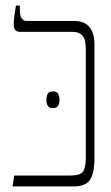

<svg xmlns="http://www.w3.org/2000/svg" viewBox="-20 -667 397 687"><path d="M25 0 31 -39H232Q267 -39 277 -53Q287 -67 287 -104V-493Q287 -526 275 -539.5Q263 -553 241 -553H54Q39 -553 34 -560Q29 -567 29 -580Q29 -591 31.5 -610Q34 -629 37 -647H51V-631Q51 -592 76 -592H245Q318 -592 318 -507V-105Q318 -44 301 -22Q284 0 246 0ZM146 -310Q146 -323 151 -331.5Q156 -340 169 -340Q183 -340 188 -331.5Q193 -323 193 -310Q193 -297 188 -288.5Q183 -280 169 -280Q156 -280 151 -288.5Q146 -297 146 -310Z"/></svg>

Font: Noto Serif Hebrew ExtraCondensed ExtraLight
Style: Regular
Weight: 200
Width: 2
Designer: Monotype Design Team
Foundry: Monotype Imaging Inc.
Version: Version 2.004; ttfautohint (v1.8.4.7-5d5b)